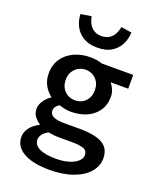

<svg xmlns="http://www.w3.org/2000/svg" viewBox="-171 -836 941 1153"><g transform="rotate(20 300.0 -260.0)"><path d="M286 217Q218 217 168 202.5Q118 188 90 159Q62 130 62 86Q62 57 82 30Q102 3 140 -17V-21Q121 -33 105.5 -52.5Q90 -72 90 -103Q90 -127 106 -152Q122 -177 149 -195V-199Q123 -218 104.5 -250.5Q86 -283 86 -326Q86 -383 114 -422.5Q142 -462 188 -482.5Q234 -503 288 -503Q332 -503 365 -491H566V-403H453Q466 -389 475.5 -367.5Q485 -346 485 -322Q485 -268 458.5 -230.5Q432 -193 388 -174Q344 -155 288 -155Q271 -155 251.5 -158.5Q232 -162 213 -169Q198 -160 190.5 -149Q183 -138 183 -123Q183 -100 206.5 -88.5Q230 -77 276 -77H376Q472 -77 520.5 -49.5Q569 -22 569 43Q569 91 534.5 131Q500 171 436.5 194Q373 217 286 217ZM288 -228Q314 -228 335 -239.5Q356 -251 368.5 -273Q381 -295 381 -326Q381 -356 368.5 -377.5Q356 -399 335 -411Q314 -423 288 -423Q263 -423 242 -411Q221 -399 208 -377.5Q195 -356 195 -326Q195 -295 208 -273Q221 -251 242 -239.5Q263 -228 288 -228ZM300 141Q348 141 383.5 130Q419 119 438.5 101Q458 83 458 62Q458 33 433.5 23.5Q409 14 359 14H281Q257 14 239 12Q221 10 206 7Q180 22 169 38Q158 54 158 71Q158 104 195 122.5Q232 141 300 141ZM306 -571Q251 -571 215.5 -593Q180 -615 162.5 -650Q145 -685 143 -726L211 -737Q215 -713 226 -692Q237 -671 257 -658Q277 -645 306 -645Q336 -645 355.5 -658Q375 -671 386 -692Q397 -713 401 -737L469 -726Q467 -685 449.5 -650Q432 -615 397 -593Q362 -571 306 -571Z"/></g></svg>

Font: Source Code Pro SemiBold
Style: Regular
Weight: 600
Monospace: yes
Designer: Paul D. Hunt, Teo Tuominen
Foundry: Adobe Systems Incorporated
Version: Version 1.018;hotconv 1.0.116;makeotfexe 2.5.65601